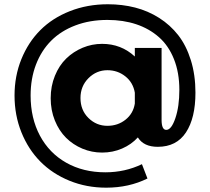

<svg xmlns="http://www.w3.org/2000/svg" viewBox="-20 -682 983 897"><path d="M476.1 194.8Q384.3 194.8 304.7 162.4Q225.1 129.9 168.7 73Q112.3 16.1 80.1 -63.7Q47.9 -143.6 47.9 -235.8Q47.9 -326.7 79.8 -405.5Q111.8 -484.4 168.2 -541Q224.6 -597.7 306.4 -629.9Q388.2 -662.1 483.9 -662.1Q551.3 -662.1 611.3 -646.7Q671.4 -631.3 723.4 -598.4Q775.4 -565.4 812.7 -517.6Q850.1 -469.7 871.6 -400.9Q893.1 -332 893.1 -249Q893.1 -130.9 848.9 -63.5Q804.7 3.9 716.8 3.9Q651.4 3.9 624 -40Q593.8 -6.8 550.3 12Q506.8 30.8 457 30.8Q408.7 30.8 365 12.5Q321.3 -5.9 288.6 -38.3Q255.9 -70.8 236.3 -118.9Q216.8 -167 216.8 -223.1Q216.8 -279.8 236.6 -328.1Q256.3 -376.5 289.6 -408.7Q322.8 -440.9 366.2 -459Q409.7 -477.1 457 -477.1Q545.9 -477.1 609.9 -418V-458H734.9V-122.1Q734.9 -75.2 756.8 -75.2Q780.8 -75.2 799.3 -129.9Q817.9 -184.6 817.9 -262.2Q817.9 -342.8 792.7 -405.8Q767.6 -468.8 722.4 -508.5Q677.2 -548.3 616.5 -568.6Q555.7 -588.9 481.9 -588.9Q399.4 -588.9 332 -563.2Q264.6 -537.6 218.8 -491.5Q172.9 -445.3 147.9 -379.9Q123 -314.5 123 -235.8Q123 -129.9 166.5 -48.3Q210 33.2 289.3 78.1Q368.7 123 472.2 123Q564 123 643.1 85L668.9 151.9Q582.5 194.8 476.1 194.8ZM356 -224.1Q356 -167.5 393.1 -130.9Q430.2 -94.2 481.9 -94.2Q530.3 -94.2 566.4 -122.8Q602.5 -151.4 609.9 -198.2V-249Q601.6 -296.9 565.4 -325.4Q529.3 -354 481.9 -354Q430.7 -354 393.3 -316.7Q356 -279.3 356 -224.1Z"/></svg>

Font: Human Sans
Style: Bold
Weight: 700
Designer: Tim Radville
Foundry: Continuum
Version: Version 1.000;FEAKit 1.0